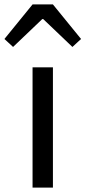

<svg xmlns="http://www.w3.org/2000/svg" viewBox="-55 -847 386 867"><path d="M92 0V-543H184V0ZM-35 -671 92 -827H184L311 -671L272 -635L140 -761H136L4 -635Z"/></svg>

Font: Noto Sans TC Thin
Style: Regular
Weight: 400
Version: Version 2.004-H2;hotconv 1.0.118;makeotfexe 2.5.65603